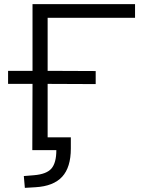

<svg xmlns="http://www.w3.org/2000/svg" viewBox="-20 -725 705 927"><path d="M100 182 95 125 144 121Q205 116 228.5 88.5Q252 61 252 0H136L137 -320H19V-383H137V-705H632V-639H210V-383L442 -382V-319L210 -320V-62H322V-8Q322 83 280 128.5Q238 174 151 179Z"/></svg>

Font: Nunito Sans 7pt SemiExpanded Light
Style: Regular
Weight: 300
Width: 6
Designer: Vernon Adams
Foundry: Vernon Adams
Version: Version 3.101;gftools[0.9.27]